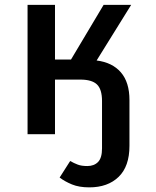

<svg xmlns="http://www.w3.org/2000/svg" viewBox="-20 -562 655 804"><path d="M95.4 0V-541.5H210.3V-312.8H277.4L413.8 -541.5H529.2L384.6 -308.7Q450.3 -300.5 486.2 -259Q522.1 -217.4 522.1 -143.1V48.7Q522.1 134.9 476.7 178.7Q431.3 222.6 353.8 222.6Q311.3 222.6 281.3 210.3Q251.3 197.9 229.7 181.5L273.8 112.3Q290.3 121.5 305.9 127.4Q321.5 133.3 345.6 133.3Q373.8 133.3 390.5 116.4Q407.2 99.5 407.2 59.5V-139Q407.2 -188.2 385.9 -208.5Q364.6 -228.7 316.4 -228.7H210.3V0Z"/></svg>

Font: Fira Code Medium
Style: Regular
Weight: 500
Designer: Carrois Corporate, Edenspiekermann AG, Nikita Prokopov
Foundry: Carrois Corporate, Edenspiekermann AG, Nikita Prokopov
Version: Version 6.002